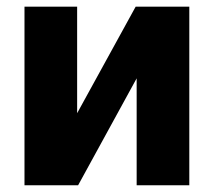

<svg xmlns="http://www.w3.org/2000/svg" viewBox="-20 -550 635 570"><path d="M382.8 -530.3H542V0H385.7V-317.4L211.9 0H52.7V-530.3H209V-213.9Z"/></svg>

Font: Pretendard Std ExtraBold
Style: Regular
Weight: 800
Designer: Base glyphs from Inter by Rasmus Andersson; Hangeul glyphs from Noto Sans CJK(Source Han Sans) by Jang Soo-young and Kan
Foundry: Kil Hyung-jin
Version: Version 1.309